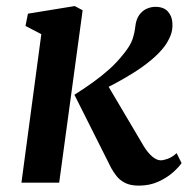

<svg xmlns="http://www.w3.org/2000/svg" viewBox="-20 -588 608 618"><path d="M49 0 113 -478 62 -504.5 70 -544 220.5 -568.5 246 -555 170.5 0ZM427 9.5Q400 9.5 382.8 0.8Q365.5 -8 355.2 -21.2Q345 -34.5 338 -47L219.5 -283Q250.5 -302.5 278.8 -322.8Q307 -343 331.8 -365.2Q356.5 -387.5 377.5 -414Q400 -441.5 406.8 -462.5Q413.5 -483.5 415.5 -502.5Q418 -525.5 428 -539.5Q438 -553.5 452 -559.8Q466 -566 480 -566Q507.5 -566 521 -550.2Q534.5 -534.5 535 -512Q536 -491 528.8 -473.2Q521.5 -455.5 510.5 -440Q492.5 -416 465.5 -393.8Q438.5 -371.5 408.2 -352.8Q378 -334 350.2 -319.2Q322.5 -304.5 302.5 -295L313.5 -336L443 -117Q455.5 -96.5 470 -84.2Q484.5 -72 497 -72Q506.5 -72 520.2 -77Q534 -82 548.5 -95L564.5 -63Q556 -50.5 536.8 -33.2Q517.5 -16 489.5 -3.2Q461.5 9.5 427 9.5Z"/></svg>

Font: Merriweather SemiBold
Style: Italic
Weight: 600
Italic angle: -7.8°
Version: Version 2.101